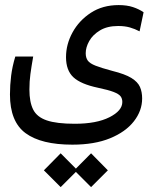

<svg xmlns="http://www.w3.org/2000/svg" viewBox="-20 -412 626 771"><path d="M270.5 168.9Q145.5 168.9 82.8 122.8Q20 76.7 20 -32.7Q20 -70.3 24.7 -107.7Q29.3 -145 41.5 -185.1H113.3Q106 -143.6 102.1 -114.5Q98.1 -85.4 98.1 -52.2Q98.1 -2 113.3 28.1Q128.4 58.1 168 71.5Q207.5 85 280.3 85Q367.7 85 419.4 58.8Q471.2 32.7 471.2 -2.4Q471.2 -16.1 464.1 -25.4Q457 -34.7 436.3 -42.7Q415.5 -50.8 373.5 -59.6Q304.2 -74.2 274.7 -101.8Q245.1 -129.4 245.1 -182.6Q245.1 -233.9 271.2 -281.7Q297.4 -329.6 344.7 -360.6Q392.1 -391.6 456.5 -391.6Q489.7 -391.6 513.9 -383.5Q538.1 -375.5 556.6 -362.8L540.5 -286.1Q522 -295.9 501.5 -301.8Q481 -307.6 454.6 -307.6Q410.6 -307.6 381.6 -290Q352.5 -272.5 338.4 -247.3Q324.2 -222.2 324.2 -198.2Q324.2 -180.2 332.5 -168.7Q340.8 -157.2 363.8 -148.2Q386.7 -139.2 430.7 -127.4Q481.9 -114.7 507.6 -98.9Q533.2 -83 542 -63Q550.8 -43 550.8 -16.6Q550.8 32.7 517.6 75.2Q484.4 117.7 421.9 143.3Q359.4 168.9 270.5 168.9ZM345.7 339.4 284.7 278.3 223.6 339.4 156.2 272 223.6 203.6 284.7 265.1 345.7 203.6 413.1 272Z"/></svg>

Font: Cascadia Mono NF SemiLight
Style: Regular
Weight: 350
Monospace: yes
Designer: Aaron Bell
Foundry: Saja Typeworks
Version: Version 2404.023; ttfautohint (v1.8.4)